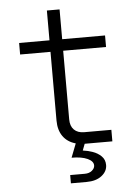

<svg xmlns="http://www.w3.org/2000/svg" viewBox="-60 -751 720 995"><g transform="rotate(-5 300.0 -253.5)"><path d="M268 198V155H344Q367 155 381.5 143Q396 131 396 116Q396 94 365.5 80Q335 66 283 66L311 -6Q268 -18 245 -50.5Q222 -83 222 -133V-490H64V-550H222V-705H288V-550H511V-490H288V-133Q288 -98 307 -79Q326 -60 360 -60H501V0H360H357L344 34Q369 37 395 46Q421 55 439.5 73Q458 91 458 119Q458 152 428.5 175Q399 198 350 198Z"/></g></svg>

Font: Tiny ExtraLight
Style: Regular
Weight: 200
Monospace: yes
Designer: Philipp Nurullin, Konstantin Bulenkov
Foundry: JetBrains
Version: Version 2.251; ttfautohint (v1.8.4.7-5d5b)